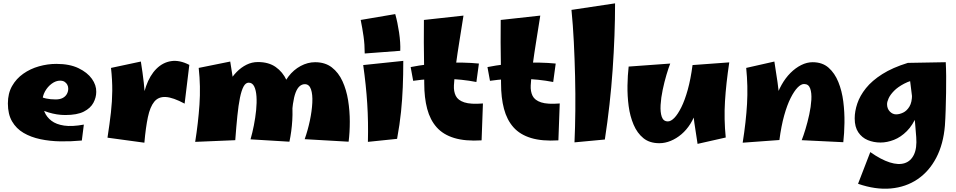

<svg xmlns="http://www.w3.org/2000/svg" viewBox="-20 -836 5702 1145"><path d="M468 2Q404 8 340.5 7Q277 6 220.5 -6Q164 -18 120.5 -43.5Q77 -69 52 -112Q27 -155 27 -219Q27 -279 52 -323Q77 -367 119 -396.5Q161 -426 212.5 -440.5Q264 -455 316 -455Q395 -455 448 -429.5Q501 -404 528 -366Q555 -328 554 -288Q554 -255 537 -223Q520 -191 480 -170.5Q440 -150 369 -150Q344 -150 319 -154Q294 -158 269.5 -165.5Q245 -173 222 -183.5Q199 -194 179 -207L208 -266Q230 -254 255.5 -248.5Q281 -243 312 -243Q337 -243 353.5 -251.5Q370 -260 378.5 -275Q387 -290 387 -307Q387 -320 381.5 -330.5Q376 -341 365.5 -348Q355 -355 338 -355Q313 -355 288.5 -337Q264 -319 248.5 -291Q233 -263 233 -232Q233 -199 245.5 -168.5Q258 -138 286.5 -116Q315 -94 362.5 -87Q410 -80 480 -93Z M841 15 824 -171Q828 -257 851 -322Q874 -387 912.5 -425.5Q951 -464 1001 -471.5Q1051 -479 1109 -449L1081 -218Q1012 -255 968.5 -257.5Q925 -260 900 -229.5Q875 -199 862 -137.5Q849 -76 841 15ZM841 15 621 -15Q634 -99 641.5 -165.5Q649 -232 649.5 -295Q650 -358 642 -431L820 -469Q831 -401 837.5 -342.5Q844 -284 846 -228Q848 -172 846.5 -113Q845 -54 841 15Z M1706 9 1474 -5Q1485 -43 1494 -88.5Q1503 -134 1507.5 -179Q1512 -224 1509.5 -261Q1507 -298 1496 -320.5Q1485 -343 1463 -343Q1445 -343 1432.5 -320Q1420 -297 1411 -253Q1402 -209 1395.5 -145Q1389 -81 1383 0L1296 -197Q1300 -234 1312.5 -272Q1325 -310 1345 -345Q1365 -380 1391.5 -407Q1418 -434 1450 -450Q1482 -466 1518 -466Q1582 -466 1624 -436.5Q1666 -407 1689 -357.5Q1712 -308 1719.5 -246Q1727 -184 1723 -118Q1719 -52 1706 9ZM1383 0 1144 10Q1162 -103 1169.5 -211.5Q1177 -320 1165 -431L1353 -469Q1368 -381 1376.5 -304.5Q1385 -228 1387 -154.5Q1389 -81 1383 0ZM2059 9 1797 -6Q1816 -60 1828 -117Q1840 -174 1842.5 -223.5Q1845 -273 1834.5 -303.5Q1824 -334 1798 -334Q1781 -334 1767 -322Q1753 -310 1743 -284Q1733 -258 1727 -216Q1721 -174 1721 -113L1658 -285Q1669 -339 1700 -379.5Q1731 -420 1773 -442.5Q1815 -465 1859 -465Q1919 -465 1959 -434Q1999 -403 2022.5 -351.5Q2046 -300 2056 -237.5Q2066 -175 2066 -110.5Q2066 -46 2059 9Z M2155 -517Q2155 -570 2148 -619Q2141 -668 2131 -717L2337 -752Q2351 -703 2360 -642Q2369 -581 2367 -533ZM2348 -8 2174 10Q2177 -109 2170 -218.5Q2163 -328 2146 -448L2385 -473Q2385 -390 2382 -316.5Q2379 -243 2371.5 -169Q2364 -95 2348 -8Z M2852 1Q2755 7 2689 -13Q2623 -33 2584 -77Q2545 -121 2527.5 -187Q2510 -253 2510 -339Q2510 -386 2509 -449.5Q2508 -513 2507.5 -583Q2507 -653 2508 -717L2744 -743Q2732 -666 2720 -592Q2708 -518 2699 -451Q2690 -384 2687 -327Q2685 -291 2698 -264.5Q2711 -238 2749 -225.5Q2787 -213 2860 -219ZM2821 -347Q2734 -364 2636.5 -366Q2539 -368 2444 -354L2429 -436Q2530 -456 2637.5 -461Q2745 -466 2836 -457Z M3310 1Q3213 7 3147 -13Q3081 -33 3042 -77Q3003 -121 2985.5 -187Q2968 -253 2968 -339Q2968 -386 2967 -449.5Q2966 -513 2965.5 -583Q2965 -653 2966 -717L3202 -743Q3190 -666 3178 -592Q3166 -518 3157 -451Q3148 -384 3145 -327Q3143 -291 3156 -264.5Q3169 -238 3207 -225.5Q3245 -213 3318 -219ZM3279 -347Q3192 -364 3094.5 -366Q2997 -368 2902 -354L2887 -436Q2988 -456 3095.5 -461Q3203 -466 3294 -457Z M3587 -4 3406 13Q3410 -76 3411 -176.5Q3412 -277 3409.5 -381Q3407 -485 3402 -586Q3397 -687 3388 -777L3648 -816Q3648 -628 3633.5 -420Q3619 -212 3587 -4Z M3912 18Q3854 18 3817 -12Q3780 -42 3758.5 -92.5Q3737 -143 3729 -203.5Q3721 -264 3722 -325.5Q3723 -387 3729 -439L3977 -457Q3967 -432 3954.5 -390Q3942 -348 3932 -300.5Q3922 -253 3919.5 -210Q3917 -167 3926.5 -139.5Q3936 -112 3963 -112Q3981 -112 4001.5 -133Q4022 -154 4043 -196Q4064 -238 4081.5 -301Q4099 -364 4110 -448L4147 -276Q4147 -224 4133.5 -179Q4120 -134 4097 -97.5Q4074 -61 4044 -35.5Q4014 -10 3980 4Q3946 18 3912 18ZM4140 22Q4129 -46 4121 -102.5Q4113 -159 4109.5 -212Q4106 -265 4106 -322Q4106 -379 4110 -448L4329 -464Q4310 -338 4303.5 -232Q4297 -126 4308 -16Z M5009 12 4761 0Q4771 -25 4783.5 -66Q4796 -107 4806 -153Q4816 -199 4818.5 -240.5Q4821 -282 4811.5 -308.5Q4802 -335 4775 -335Q4757 -335 4736.5 -314Q4716 -293 4695 -251.5Q4674 -210 4656.5 -147.5Q4639 -85 4628 -1L4591 -141Q4591 -193 4604.5 -241Q4618 -289 4641 -330Q4664 -371 4694 -401Q4724 -431 4758 -448Q4792 -465 4826 -465Q4884 -465 4921 -432.5Q4958 -400 4979.5 -347Q5001 -294 5009 -230.5Q5017 -167 5016 -103.5Q5015 -40 5009 12ZM4628 -1 4409 15Q4429 -111 4435 -216.5Q4441 -322 4430 -431L4598 -469Q4609 -401 4617 -344.5Q4625 -288 4628.5 -235.5Q4632 -183 4632 -126.5Q4632 -70 4628 -1Z M5097 260 5170 71Q5234 116 5286 132.5Q5338 149 5375 137Q5412 125 5430.5 86Q5449 47 5444 -18Q5441 -62 5437 -104Q5433 -146 5427 -195.5Q5421 -245 5413 -309Q5405 -373 5394 -461L5620 -465Q5622 -430 5622.5 -382.5Q5623 -335 5622 -282.5Q5621 -230 5619.5 -179.5Q5618 -129 5615 -87Q5606 23 5563.5 104.5Q5521 186 5451.5 233Q5382 280 5291.5 288Q5201 296 5097 260ZM5231 14Q5190 14 5155 -0.5Q5120 -15 5098.5 -47Q5077 -79 5077 -130Q5077 -172 5092.5 -218.5Q5108 -265 5144 -310Q5180 -355 5241.5 -394Q5303 -433 5394 -461L5466 -367Q5410 -357 5372 -337Q5334 -317 5311.5 -294Q5289 -271 5279.5 -250Q5270 -229 5270 -215Q5270 -188 5286.5 -171Q5303 -154 5324 -154Q5344 -154 5366 -164.5Q5388 -175 5403.5 -200.5Q5419 -226 5419 -272L5478 -299Q5473 -210 5448.5 -150Q5424 -90 5388 -54Q5352 -18 5311 -2Q5270 14 5231 14Z"/></svg>

Font: Marhey Light
Style: Bold
Weight: 700
Version: Version 1.000